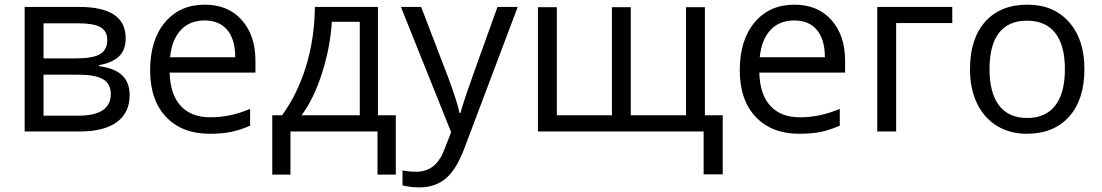

<svg xmlns="http://www.w3.org/2000/svg" viewBox="-20 -565 4736 825"><path d="M520 -400.9Q520 -348.6 490 -321.5Q460 -294.4 405.8 -285.2V-280.8Q474.1 -271.5 505.6 -240.7Q537.1 -210 537.1 -155.8Q537.1 -81.1 482.2 -40.5Q427.2 0 321.8 0H85.9V-535.2H320.8Q520 -535.2 520 -400.9ZM456.1 -161.1Q456.1 -204.6 423.1 -224.4Q390.1 -244.1 314 -244.1H167V-67.9H315.9Q456.1 -67.9 456.1 -161.1ZM440.9 -393.1Q440.9 -432.1 410.9 -448.5Q380.9 -464.8 319.8 -464.8H167V-314H304.2Q379.4 -314 410.2 -332.5Q440.9 -351.1 440.9 -393.1Z M880.9 9.8Q762.2 9.8 693.6 -62.5Q625 -134.8 625 -263.2Q625 -392.6 688.7 -468.8Q752.4 -544.9 859.9 -544.9Q960.4 -544.9 1019 -478.8Q1077.6 -412.6 1077.6 -304.2V-252.9H709Q711.4 -158.7 756.6 -109.9Q801.8 -61 883.8 -61Q970.2 -61 1054.7 -97.2V-24.9Q1011.7 -6.3 973.4 1.7Q935.1 9.8 880.9 9.8ZM858.9 -477.1Q794.4 -477.1 756.1 -435.1Q717.8 -393.1 710.9 -318.8H990.7Q990.7 -395.5 956.5 -436.3Q922.4 -477.1 858.9 -477.1Z M1680.7 185.1H1602.1V0H1228V185.1H1149.9V-69.8H1191.9Q1257.3 -158.7 1294.4 -278.3Q1331.5 -397.9 1333 -535.2H1604V-69.8H1680.7ZM1525.9 -69.8V-471.2H1405.8Q1399.4 -362.8 1364 -251.7Q1328.6 -140.6 1275.9 -69.8Z M1702.6 -535.2H1789.6L1906.7 -230Q1945.3 -125.5 1954.6 -79.1H1958.5Q1964.8 -104 1985.1 -164.3Q2005.4 -224.6 2117.7 -535.2H2204.6L1974.6 74.2Q1940.4 164.6 1894.8 202.4Q1849.1 240.2 1782.7 240.2Q1745.6 240.2 1709.5 231.9V167Q1736.3 172.9 1769.5 172.9Q1853 172.9 1888.7 79.1L1918.5 2.9Z M2690.4 -69.8H2927.7V-534.2H3008.8V-69.8H3085.4V184.1H3003.4V0H2291.5V-534.2H2372.6V-69.8H2609.4V-534.2H2690.4Z M3414.6 9.8Q3295.9 9.8 3227.3 -62.5Q3158.7 -134.8 3158.7 -263.2Q3158.7 -392.6 3222.4 -468.8Q3286.1 -544.9 3393.6 -544.9Q3494.1 -544.9 3552.7 -478.8Q3611.3 -412.6 3611.3 -304.2V-252.9H3242.7Q3245.1 -158.7 3290.3 -109.9Q3335.4 -61 3417.5 -61Q3503.9 -61 3588.4 -97.2V-24.9Q3545.4 -6.3 3507.1 1.7Q3468.8 9.8 3414.6 9.8ZM3392.6 -477.1Q3328.1 -477.1 3289.8 -435.1Q3251.5 -393.1 3244.6 -318.8H3524.4Q3524.4 -395.5 3490.2 -436.3Q3456.1 -477.1 3392.6 -477.1Z M4071.8 -465.8H3830.6V0H3749.5V-535.2H4071.8Z M4639.6 -268.1Q4639.6 -137.2 4573.7 -63.7Q4507.8 9.8 4391.6 9.8Q4319.8 9.8 4264.2 -23.9Q4208.5 -57.6 4178.2 -120.6Q4147.9 -183.6 4147.9 -268.1Q4147.9 -398.9 4213.4 -471.9Q4278.8 -544.9 4395 -544.9Q4507.3 -544.9 4573.5 -470.2Q4639.6 -395.5 4639.6 -268.1ZM4231.9 -268.1Q4231.9 -165.5 4272.9 -111.8Q4314 -58.1 4393.6 -58.1Q4473.1 -58.1 4514.4 -111.6Q4555.7 -165 4555.7 -268.1Q4555.7 -370.1 4514.4 -423.1Q4473.1 -476.1 4392.6 -476.1Q4313 -476.1 4272.5 -423.8Q4231.9 -371.6 4231.9 -268.1Z"/></svg>

Font: HunimalSansv1.5
Style: Regular
Weight: 400
Foundry: Ascender Corporation
Version: Version 1.10